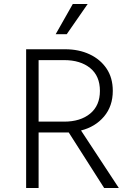

<svg xmlns="http://www.w3.org/2000/svg" viewBox="-20 -935 666 955"><path d="M110 0V-690H304Q372 -690 425.5 -665Q479 -640 510 -594Q541 -548 541 -483Q541 -407 497.5 -355.5Q454 -304 383 -286L571 0H498L322 -276H172V0ZM172 -330H299Q380 -330 428.5 -370Q477 -410 477 -483Q477 -557 428.5 -596.5Q380 -636 299 -636H172ZM257 -765 342 -915H416L312 -765Z"/></svg>

Font: Radio Canada Light
Style: Regular
Weight: 300
Designer: Charles Daoud, Etienne Aubert Bonn, Alexandre Saumier Demers, Jacques Le Bailly
Foundry: Radio-Canada
Version: Version 2.104;gftools[0.9.28.dev5+ged2979d]